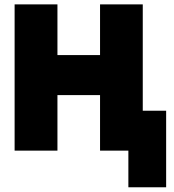

<svg xmlns="http://www.w3.org/2000/svg" viewBox="-20 -670 773 854"><path d="M45 -650.5H235.5V-425H425V-650.5H615V-177.5H719V163H551V0H425V-247H235.5V0H45Z"/></svg>

Font: Overused Grotesk Black
Style: Regular
Weight: 900
Version: Version 0.004